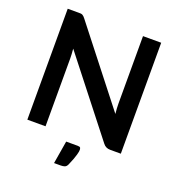

<svg xmlns="http://www.w3.org/2000/svg" viewBox="-159 -853 1088 1176"><g transform="rotate(20 385.0 -264.5)"><path d="M571.3 -723.1H689.9V0H621.1Q605.5 0 594.7 -5.4Q583 -10.7 573.7 -22.9L195.8 -504.9Q199.2 -466.3 199.2 -443.8V0H80.6V-723.1H150.9Q161.6 -723.1 166 -722.7Q171.4 -722.2 176.8 -719.7Q179.2 -718.3 186 -712.9Q190.4 -708 195.8 -701.7L575.2 -217.3Q575.2 -218.3 574 -231.7Q572.8 -245.1 572.3 -252Q571.3 -275.4 571.3 -283.7ZM350.1 44.9H425.3Q439.5 44.9 442.9 50.8Q445.8 57.1 445.8 63.5Q445.8 65.4 444.8 76.2Q442.9 86.4 439.9 96.7Q436.5 107.4 429.7 127.9Q426.3 137.2 411.6 171.9Q404.8 186 394.5 189.9Q384.3 193.8 368.7 193.8H325.2Z"/></g></svg>

Font: Lato-SemiBold
Style: Bold
Weight: 500
Designer: Lukasz Dziedzic with Adam Twardoch and Botio Nikoltchev
Foundry: tyPoland Lukasz Dziedzic
Version: ""